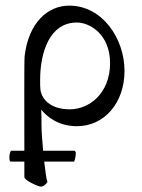

<svg xmlns="http://www.w3.org/2000/svg" viewBox="-20 -447 508 689"><path d="M230.5 -54.7C159.2 -54.7 128.9 -92.8 125 -126C124 -135.7 124 -146.5 124 -160.2C124 -257.8 157.2 -366.2 255.9 -366.2C302.7 -366.2 375 -323.2 375 -220.7C375 -111.3 299.8 -54.7 230.5 -54.7ZM138.7 132.8H246.1C250 124 252 109.4 252 103.5C252 98.6 250 93.8 246.1 93.8H134.8C131.8 60.5 128.9 26.4 128.9 0C128.9 -17.6 128.9 -36.1 127.9 -53.7C147.5 -29.3 188.5 5.9 255.9 5.9C355.5 5.9 426.8 -79.1 426.8 -192.4C426.8 -309.6 346.7 -426.8 228.5 -426.8C152.3 -426.8 83 -367.2 68.4 -246.1C66.4 -227.5 67.4 -28.3 67.4 93.8H19.5C13.7 102.5 13.7 114.3 13.7 120.1C13.7 125 14.6 132.8 18.6 132.8H67.4V187.5C67.4 202.1 120.1 222.7 126 222.7C135.7 222.7 143.6 215.8 150.4 206.1C146.5 197.3 142.6 168 138.7 132.8Z"/></svg>

Font: Crimson
Style: Roman
Weight: 400
Version: Version 0.2